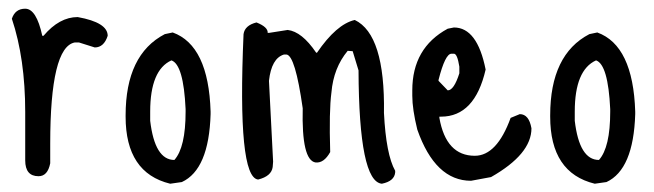

<svg xmlns="http://www.w3.org/2000/svg" viewBox="-20 -413 1533 450"><path d="M39.1 -392.6Q65.4 -392.6 79.1 -329.1H82Q119.1 -373 162.1 -373Q232.4 -360.4 232.4 -329.1Q223.6 -301.8 202.1 -301.8L165 -313.5H155.3Q97.7 -302.7 97.7 -76.2V-30.3Q91.8 0 70.3 0Q39.1 0 39.1 -37.1V-150.4Q39.1 -275.4 7.8 -369.1Q15.6 -392.6 39.1 -392.6Z M384.8 -336.9Q468.8 -306.6 473.6 -151.4V-145.5Q469.7 -15.6 406.2 13.7L378.9 17.6Q274.4 -7.8 274.4 -139.6V-142.6Q274.4 -285.2 366.2 -333ZM332 -151.4V-129.9Q342.8 -38.1 388.7 -38.1Q415 -67.4 415 -151.4V-157.2Q410.2 -261.7 381.8 -271.5Q332 -249 332 -151.4Z M811.5 -366.2Q882.8 -332 879.9 -148.4Q884.8 -50.8 906.2 -12.7V-8.8Q904.3 11.7 875 17.6Q821.3 12.7 820.3 -248L806.6 -293L794.9 -293.9Q761.7 -253.9 756.8 -196.3Q751 -153.3 753.9 -56.6Q739.3 -30.3 719.7 -32.2Q686.5 -37.1 689.5 -159.2Q671.9 -283.2 651.4 -285.2H645.5Q616.2 -276.4 610.4 -223.6L620.1 -34.2L619.1 -21.5Q616.2 0 585 7.8Q536.1 2.9 550.8 -333Q553.7 -353.5 581.1 -360.4Q608.4 -349.6 607.4 -335.9H610.4L654.3 -342.8Q687.5 -338.9 720.7 -290L722.7 -289.1Q768.6 -356.4 811.5 -366.2Z M1043.9 -348.6Q1098.6 -348.6 1118.2 -250Q1092.8 -139.6 1013.7 -139.6H1009.8V-136.7Q1025.4 -47.9 1092.8 -47.9Q1144.5 -47.9 1176.8 -136.7L1198.2 -145.5Q1219.7 -145.5 1225.6 -112.3Q1225.6 -51.8 1130.9 2L1084 10.7Q1000 10.7 958 -109.4Q946.3 -157.2 946.3 -188.5V-201.2Q946.3 -300.8 1029.3 -345.7ZM1007.8 -225.6V-223.6L1029.3 -201.2Q1043.9 -201.2 1056.6 -241.2V-256.8Q1051.8 -287.1 1043.9 -287.1H1038.1Q1023.4 -287.1 1007.8 -225.6Z M1379.9 -336.9Q1463.9 -306.6 1468.8 -151.4V-145.5Q1464.8 -15.6 1401.4 13.7L1374 17.6Q1269.5 -7.8 1269.5 -139.6V-142.6Q1269.5 -285.2 1361.3 -333ZM1327.1 -151.4V-129.9Q1337.9 -38.1 1383.8 -38.1Q1410.2 -67.4 1410.2 -151.4V-157.2Q1405.3 -261.7 1377 -271.5Q1327.1 -249 1327.1 -151.4Z"/></svg>

Font: Sue Ellen Francisco 
Style: Regular
Weight: 400
Designer: Kimberly Geswein
Foundry: Kimberly Geswein
Version: Version 1.002 2007